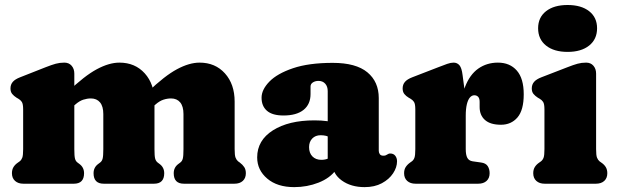

<svg xmlns="http://www.w3.org/2000/svg" viewBox="-20 -754 2532 788"><path d="M285 -452V-142Q285 -113.5 287.8 -103Q290.5 -92.5 298 -87L306 -81Q325 -67 325 -43Q325 0 283 0H76Q54.5 0 41.8 -11.5Q29 -23 29 -43Q29 -58 35.5 -68.5Q42 -79 54 -87L61 -92Q68 -97.5 71.5 -107Q75 -116.5 75 -142V-305Q75 -327.5 69.5 -335.8Q64 -344 55 -349L48 -353Q37 -360 30 -368.5Q23 -377 23 -391Q23 -407 32.5 -418Q42 -429 63 -437L167 -478Q192.5 -488 209 -492.5Q225.5 -497 244 -497Q263 -497 274 -484.2Q285 -471.5 285 -452ZM272 -310 234 -354 257 -376Q327 -443 377.5 -470Q428 -497 470 -497Q534.5 -497 574.2 -452.8Q614 -408.5 614 -337V-142Q614 -113.5 616.8 -103.2Q619.5 -93 627 -87L635 -81Q654 -67 654 -43Q654 0 612 0H406Q364 0 364 -43Q364 -67 383 -81L391 -87Q398.5 -92.5 401.2 -103Q404 -113.5 404 -142V-286Q404 -317.5 390.5 -333.8Q377 -350 353 -350Q337.5 -350 321.5 -344.8Q305.5 -339.5 289 -325ZM601 -310 563 -354 586 -376Q656 -443 706.5 -470Q757 -497 799 -497Q863.5 -497 903.2 -452.8Q943 -408.5 943 -337V-142Q943 -116.5 946.8 -107Q950.5 -97.5 957 -92L964 -87Q976 -78 982.5 -68Q989 -58 989 -43Q989 -23 976.5 -11.5Q964 0 942 0H735Q693 0 693 -43Q693 -67 712 -81L720 -87Q727.5 -92.5 730.2 -103Q733 -113.5 733 -142V-286Q733 -317.5 719.5 -333.8Q706 -350 682 -350Q666.5 -350 650.5 -344.8Q634.5 -339.5 618 -325Z M1345 -82.5V-95.5L1325 -99V-380Q1325 -399 1314.8 -410.5Q1304.5 -422 1287 -422Q1274 -422 1264.2 -415.8Q1254.5 -409.5 1254.5 -399V-368Q1254.5 -326 1225.8 -303Q1197 -280 1143.5 -280Q1098 -280 1075.8 -299.2Q1053.5 -318.5 1053.5 -353Q1053.5 -386 1085.5 -419Q1117.5 -452 1182.5 -474Q1247.5 -496 1345.5 -496Q1441 -496 1487.8 -457.2Q1534.5 -418.5 1534.5 -351.5V-135Q1534.5 -127.5 1538.8 -121.2Q1543 -115 1553.5 -115Q1559.5 -115 1563 -116.5Q1566.5 -118 1569.5 -120Q1572 -121.5 1574.8 -122.8Q1577.5 -124 1581.5 -124Q1595 -124 1602.2 -114.8Q1609.5 -105.5 1609.5 -92Q1609.5 -67 1593.2 -42.5Q1577 -18 1547.2 -2Q1517.5 14 1476.5 14Q1420.5 14 1382.8 -13.2Q1345 -40.5 1345 -82.5ZM1035.5 -108Q1035.5 -178 1100 -219Q1164.5 -260 1270.5 -260Q1299.5 -260 1322.2 -256.8Q1345 -253.5 1359 -247L1338 -188.5Q1328 -194 1318 -196.5Q1308 -199 1296 -199Q1274.5 -199 1261.5 -185.5Q1248.5 -172 1248.5 -150Q1248.5 -126 1262.2 -112Q1276 -98 1299 -98Q1315 -98 1327.5 -103.8Q1340 -109.5 1346 -116L1359 -57Q1334.5 -23 1287.5 -4.5Q1240.5 14 1187.5 14Q1118 14 1076.8 -21Q1035.5 -56 1035.5 -108Z M1868.5 -264Q1868.5 -345 1888.2 -396.5Q1908 -448 1943 -472.5Q1978 -497 2023.5 -497Q2072.5 -497 2101 -464.5Q2129.5 -432 2129.5 -367Q2129.5 -302 2103.8 -272Q2078 -242 2036 -242Q1992.5 -242 1970.5 -261.5Q1948.5 -281 1948.5 -314.5V-336Q1948.5 -350 1942.5 -356.5Q1936.5 -363 1926.5 -363Q1916.5 -363 1908.5 -353.8Q1900.5 -344.5 1896 -325.8Q1891.5 -307 1891.5 -279ZM1878.5 -446 1891.5 -348V-142Q1891.5 -118.5 1897.8 -106.5Q1904 -94.5 1919.5 -92L1954.5 -87Q1973.5 -84.5 1981.5 -72.5Q1989.5 -60.5 1989.5 -43Q1989.5 -23 1977 -11.5Q1964.5 0 1942.5 0H1685.5Q1664 0 1651.2 -11.5Q1638.5 -23 1638.5 -43Q1638.5 -58 1645 -68.2Q1651.5 -78.5 1663.5 -87L1670.5 -92Q1677.5 -97 1681 -106.8Q1684.5 -116.5 1684.5 -142V-305Q1684.5 -327.5 1679 -335.8Q1673.5 -344 1664.5 -349L1657.5 -353Q1646.5 -359.5 1639.5 -368.2Q1632.5 -377 1632.5 -391Q1632.5 -407 1642 -418Q1651.5 -429 1672.5 -437L1778.5 -478Q1800.5 -486.5 1815.2 -491.8Q1830 -497 1841.5 -497Q1856.5 -497 1865.8 -486Q1875 -475 1878.5 -446Z M2426.5 -452V-142Q2426.5 -116.5 2430.2 -107Q2434 -97.5 2440.5 -92L2447.5 -87Q2459.5 -79 2466 -68.5Q2472.5 -58 2472.5 -43Q2472.5 -23 2460 -11.5Q2447.5 0 2425.5 0H2215.5Q2194 0 2181.2 -11.5Q2168.5 -23 2168.5 -43Q2168.5 -58 2175 -68.5Q2181.5 -79 2193.5 -87L2200.5 -92Q2207.5 -97.5 2211 -107Q2214.5 -116.5 2214.5 -142V-305Q2214.5 -327.5 2209 -335.8Q2203.5 -344 2194.5 -349L2187.5 -353Q2176.5 -360 2169.5 -368.5Q2162.5 -377 2162.5 -391Q2162.5 -407 2172 -418Q2181.5 -429 2202.5 -437L2308.5 -478Q2334 -488 2350.5 -492.5Q2367 -497 2385.5 -497Q2404.5 -497 2415.5 -484.2Q2426.5 -471.5 2426.5 -452ZM2309.5 -541Q2253.5 -541 2221 -567Q2188.5 -593 2188.5 -638Q2188.5 -682.5 2221 -708Q2253.5 -733.5 2309.5 -733.5Q2365.5 -733.5 2398 -708Q2430.5 -682.5 2430.5 -638Q2430.5 -593 2398 -567Q2365.5 -541 2309.5 -541Z"/></svg>

Font: Fraunces SuperSoft Wonky
Style: Regular
Weight: 900
Version: Version 1.000;[b76b70a41]